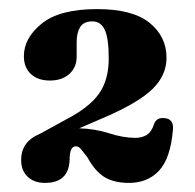

<svg xmlns="http://www.w3.org/2000/svg" viewBox="-20 -736 428 422"><path d="M26.5 -384.5Q26.5 -425 68 -442L123.5 -472.5Q176 -499.5 197.5 -530Q219 -560.5 219 -607Q219 -652 210.2 -670.5Q201.5 -689 183 -689Q164 -689 156.2 -676.5Q148.5 -664 148.5 -643.5V-611.5Q148.5 -588 132.5 -573.5Q116.5 -559 89.5 -559Q63.5 -559 48 -573.2Q32.5 -587.5 32.5 -612.5Q32.5 -652.5 71.8 -684.2Q111 -716 193.5 -716Q271.5 -716 308.8 -685.8Q346 -655.5 346 -609Q346 -570.5 315 -540.2Q284 -510 208.5 -477.5L154 -454Q189 -453 220 -443Q251 -433 277.5 -433Q292 -433 302.5 -439.5Q313 -446 318.5 -463Q323.5 -477.5 339.5 -476.5Q363 -476 360 -449.5Q354.5 -387.5 329.5 -360.8Q304.5 -334 263.5 -334Q230 -334 209 -347.2Q188 -360.5 172 -390.5Q162.5 -403 157.5 -408.8Q152.5 -414.5 146.5 -414.5Q133 -414.5 133 -384.5Q131 -334 79 -334Q55 -334 40.8 -347.5Q26.5 -361 26.5 -384.5Z"/></svg>

Font: Fraunces 9pt S000
Style: Bold
Weight: 700
Version: Version 1.000; ttfautohint (v1.8.3)